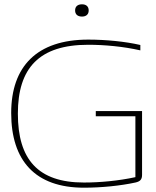

<svg xmlns="http://www.w3.org/2000/svg" viewBox="-20 -863 725 892"><path d="M632 -629V-654C563 -670 472 -679 390 -679C151 -679 32 -554 32 -338C32 -116 144 9 370 9C451 9 540 0 609 -15C632 -20 640 -30 640 -51V-347H425V-323H609V-40C531 -23 444 -15 370 -15C156 -15 63 -123 63 -335C63 -547 162 -655 390 -655C465 -655 553 -647 632 -629ZM329 -814C329 -797 340 -786 361 -786C381 -786 392 -797 392 -814V-815C392 -832 381 -843 361 -843C340 -843 329 -832 329 -815Z"/></svg>

Font: LT Wave Thin
Style: Regular
Weight: 100
Designer: Daniel Lyons
Version: Version 2.5 (Glyphs App)